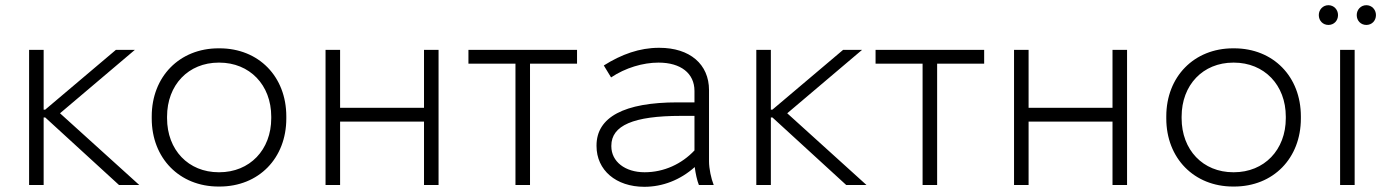

<svg xmlns="http://www.w3.org/2000/svg" viewBox="-20 -712 5325 739"><path d="M92 0H148V-260H154L438 0H516L211 -276L499 -520H426L154 -290H148V-520H92Z M821 6H825C976 6 1082 -103 1082 -256V-264C1082 -417 976 -526 825 -526H821C671 -526 564 -417 564 -264V-256C564 -103 671 6 821 6ZM822 -49C705 -49 623 -135 623 -257V-263C623 -385 705 -471 822 -471H824C941 -471 1024 -385 1024 -263V-257C1024 -135 941 -49 824 -49Z M1233 0H1289V-244H1612V0H1668V-520H1612V-297H1289V-520H1233Z M1964 0H2020V-467H2201V-520H1783V-467H1964Z M2460 7C2530 7 2598 -19 2654 -69C2657 -45 2663 -17 2670 0H2727C2717 -25 2709 -63 2709 -91V-365C2709 -465 2635 -528 2518 -528H2516C2442 -528 2372 -503 2304 -460L2332 -414C2387 -451 2455 -471 2514 -471H2515C2600 -471 2653 -430 2653 -362V-318H2588C2382 -318 2276 -261 2276 -152V-150C2276 -57 2351 7 2460 7ZM2461 -49C2386 -49 2333 -90 2333 -149V-151C2333 -229 2418 -266 2601 -266H2653V-133C2604 -81 2536 -49 2461 -49Z M2891 0H2947V-260H2953L3237 0H3315L3010 -276L3298 -520H3225L2953 -290H2947V-520H2891Z M3531 0H3587V-467H3768V-520H3350V-467H3531Z M3883 0H3939V-244H4262V0H4318V-520H4262V-297H3939V-520H3883Z M4726 6H4730C4881 6 4987 -103 4987 -256V-264C4987 -417 4881 -526 4730 -526H4726C4576 -526 4469 -417 4469 -264V-256C4469 -103 4576 6 4726 6ZM4727 -49C4610 -49 4528 -135 4528 -257V-263C4528 -385 4610 -471 4727 -471H4729C4846 -471 4929 -385 4929 -263V-257C4929 -135 4846 -49 4729 -49Z M5239 -616C5260 -616 5276 -632 5276 -654C5276 -675 5260 -692 5239 -692C5218 -692 5202 -675 5202 -654C5202 -632 5218 -616 5239 -616ZM5093 -616C5114 -616 5130 -632 5130 -654C5130 -675 5114 -692 5093 -692C5072 -692 5056 -675 5056 -654C5056 -632 5072 -616 5093 -616ZM5138 0H5194V-520H5138Z"/></svg>

Font: Fixel Display Light
Style: Regular
Weight: 300
Designer: AlfaBravo + MacPaw
Foundry: Kyrylo Tkachov, Marchela Mozhyna, Serhii Makarenko, Maria Weinstein, Zakhar Kryvoshyya
Version: Version 1.211